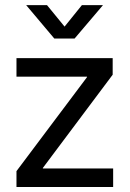

<svg xmlns="http://www.w3.org/2000/svg" viewBox="-20 -748 519 768"><path d="M45.9 -63.5 328.1 -439.5V-441.4H45.9V-515.6H430.7V-449.2L151.4 -76.2V-74.2H432.6V0H45.9ZM238.3 -641.6 307.6 -727.5H391.6V-727.1L278.3 -593.8H197.3L85 -727.1V-727.5H168Z"/></svg>

Font: Intratopia Thin
Style: Regular
Weight: 100
Designer: Rasmus Andersson
Foundry: rsms
Version: Version 3.000;Glyphs 3.2.3 (3260)